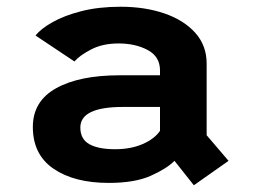

<svg xmlns="http://www.w3.org/2000/svg" viewBox="-20 -532 750 570"><path d="M555.5 18 498 -54.5Q474.5 -31 427.2 -10Q380 11 303 11Q200.5 11 139 -31Q77.5 -73 77.5 -155Q77.5 -231.5 146.5 -270Q215.5 -308.5 335.5 -308.5H455V-323Q455 -364 418.5 -383.5Q382 -403 332 -403Q284.5 -403 250.5 -385.2Q216.5 -367.5 201 -349.5L85.5 -426.5Q101 -446.5 136 -466.2Q171 -486 222.2 -499Q273.5 -512 338 -512Q410 -512 467.8 -492.2Q525.5 -472.5 559.5 -434.8Q593.5 -397 593.5 -343V-130.5L658.5 -54.5ZM322 -89Q368 -89 403.2 -104.2Q438.5 -119.5 455 -143.5V-214.5H345Q218.5 -214.5 218.5 -153.5Q218.5 -119 245.2 -104Q272 -89 322 -89Z"/></svg>

Font: League Mono SemiBold
Style: Regular
Weight: 600
Width: 6
Designer: Tyler Finck
Foundry: The League of Moveable Type / Tyler Finck
Version: Version 2.300;RELEASE